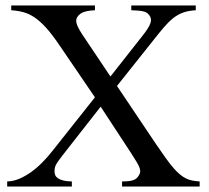

<svg xmlns="http://www.w3.org/2000/svg" viewBox="-20 -682 763 702"><path d="M426.3 0V-18.6Q451.2 -18.6 464.6 -22.5Q478 -26.4 484.9 -36.6Q490.2 -43.9 491.9 -50.3Q493.7 -56.6 491.2 -65.4Q488.8 -74.2 481.2 -87.2Q473.6 -100.1 460 -121.1L348.1 -292L208.5 -113.8Q198.7 -101.1 192.9 -92.8Q187 -84.5 184.1 -78.4Q181.2 -72.3 180.2 -67.1Q179.2 -62 179.2 -56.2Q179.2 -48.3 181.9 -41.7Q184.6 -35.2 191.7 -30.3Q198.7 -25.4 210.9 -22.2Q223.1 -19 242.7 -18.6V0H6.3V-18.6Q28.3 -19 50.3 -28.3Q72.3 -37.6 93.5 -52.7Q114.7 -67.9 134 -87.4Q153.3 -106.9 169.9 -127.9L327.1 -326.2L196.3 -518.1Q170.9 -555.7 149.4 -579.6Q127.9 -603.5 107.7 -617.4Q87.4 -631.3 66.4 -637.2Q45.4 -643.1 21 -644.5V-662.1H327.1V-644.5Q289.1 -643.1 273.4 -631.3Q266.1 -625.5 262.2 -619.1Q258.3 -612.8 258.8 -604Q259.3 -595.2 264.9 -583.5Q270.5 -571.8 281.7 -554.7L383.8 -402.3L501.5 -551.8Q522.5 -578.1 529.3 -595.5Q536.1 -612.8 526.4 -625.5Q522.9 -630.4 518.8 -633.8Q514.6 -637.2 507.6 -639.4Q500.5 -641.6 489.3 -642.8Q478 -644 460 -644.5V-662.1H695.8V-644.5Q668.9 -643.1 649.4 -636Q629.9 -628.9 613 -615.5Q596.2 -602.1 579.3 -582.3Q562.5 -562.5 541 -535.2L407.7 -367.7L550.3 -155.3Q570.3 -126 585.7 -104.5Q601.1 -83 614 -68.1Q627 -53.2 638.2 -43.9Q649.4 -34.7 660.6 -29.3Q671.9 -23.9 683.8 -21.7Q695.8 -19.5 710 -18.6V0Z"/></svg>

Font: Doulos SIL Phon
Style: Regular
Weight: 400
Designer: Walt Agee, Victor Gaultney, Peter Martin, Debbi Hosken, Becca Hirsbrunner
Foundry: SIL International
Version: Version 5.000